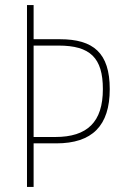

<svg xmlns="http://www.w3.org/2000/svg" viewBox="-20 -734 490 754"><path d="M411 -384C411 -526 347 -580 215 -580H112V-714H86V0H112V-171H201C342 -171 411 -240 411 -384ZM197 -196H112V-555H210C334 -555 384 -507 384 -384C384 -255 323 -196 197 -196Z"/></svg>

Font: Noto Sans Gurmukhi Condensed Thin
Style: Regular
Weight: 100
Width: 3
Designer: Jelle Bosma - Monotype Design Team
Foundry: Monotype Imaging Inc.
Version: Version 2.004